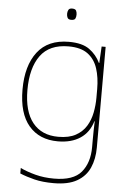

<svg xmlns="http://www.w3.org/2000/svg" viewBox="-62 -766 708 1051"><g transform="rotate(5 291.5 -240.5)"><path d="M290 -538Q363 -538 402.5 -509.5Q442 -481 463 -437H465L470 -528H492V25Q492 88 470.5 136.5Q449 185 401 212.5Q353 240 273 240Q212 240 167.5 229Q123 218 87 203V173Q123 190 170 202.5Q217 215 273 215Q379 215 422.5 163Q466 111 466 25V-17Q466 -46 466.5 -67Q467 -88 468 -117H466Q448 -55 399 -22.5Q350 10 276 10Q174 10 116.5 -57.5Q59 -125 59 -256Q59 -387 117 -462.5Q175 -538 290 -538ZM290 -513Q185 -513 135.5 -445Q86 -377 86 -256Q86 -138 135.5 -76.5Q185 -15 276 -15Q335 -15 372 -35.5Q409 -56 429.5 -89.5Q450 -123 458 -164Q466 -205 466 -246V-294Q466 -357 450 -406.5Q434 -456 396 -484.5Q358 -513 290 -513ZM291 -721Q309 -721 313.5 -711.5Q318 -702 318 -690Q318 -677 313.5 -668Q309 -659 291 -659Q276 -659 271 -668Q266 -677 266 -690Q266 -702 271 -711.5Q276 -721 291 -721Z"/></g></svg>

Font: Noto Sans Lao Looped Thin
Style: Regular
Weight: 100
Designer: Mark Frömberg, Ben Mitchell
Foundry: The Fontpad Ltd
Version: Version 1.002; ttfautohint (v1.8.4.7-5d5b)